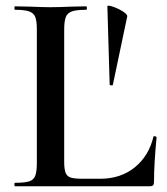

<svg xmlns="http://www.w3.org/2000/svg" viewBox="-20 -647 581 667"><path d="M268 -26H328Q399 -26 448 -65.5Q497 -105 513 -172Q513 -174 517 -174Q519 -174 521.5 -172.5Q524 -171 524 -170Q515 -78 515 -15Q515 -7 512 -3.5Q509 0 500 0H32Q30 0 30 -6Q30 -12 32 -12Q66 -12 81.5 -17Q97 -22 102.5 -36.5Q108 -51 108 -81V-544Q108 -574 102.5 -588Q97 -602 81 -607.5Q65 -613 32 -613Q30 -613 30 -619Q30 -625 32 -625L83 -624Q127 -622 155 -622Q185 -622 229 -624L279 -625Q282 -625 282 -619Q282 -613 279 -613Q246 -613 230 -607.5Q214 -602 208.5 -587.5Q203 -573 203 -543V-85Q203 -59 208 -46.5Q213 -34 226 -30Q239 -26 268 -26ZM422 -590 372 -352Q371 -350 366 -350.5Q361 -351 361 -353L353 -625Q353 -630 371.5 -624Q390 -618 406.5 -607.5Q423 -597 422 -590Z"/></svg>

Font: Cormorant Garamond SemiBold
Style: Regular
Weight: 600
Designer: Christian Thalmann (Catharsis Fonts)
Foundry: Catharsis Fonts
Version: Version 4.000